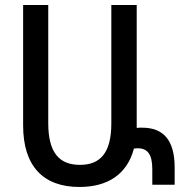

<svg xmlns="http://www.w3.org/2000/svg" viewBox="-20 -734 728 764"><path d="M296 10C408 10 486 -40 513 -143C518 -143 523 -144 528 -144C567 -144 586 -120 586 -61V1H675V-67C675 -177 630 -226 545 -226C538 -226 531 -226 524 -225C524 -228 524 -232 524 -236V-714H423V-243C423 -123 377 -78 298 -78C217 -78 172 -125 172 -244V-714H72V-235C72 -73 152 10 296 10Z"/></svg>

Font: Noto Sans Armenian Condensed Medium
Style: Regular
Weight: 500
Width: 3
Designer: Monotype Design Team
Foundry: Monotype Imaging Inc.
Version: Version 2.008